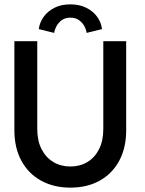

<svg xmlns="http://www.w3.org/2000/svg" viewBox="-20 -849 666 881"><path d="M454 -660H559V-251.5Q559 -170 526.8 -110.8Q494.5 -51.5 437 -19.8Q379.5 12 303 12Q227 12 169 -19.8Q111 -51.5 78.5 -110.8Q46 -170 46 -251.5V-660H151V-257Q151 -203 170.8 -164.5Q190.5 -126 224.8 -105.5Q259 -85 303 -85Q347 -85 381 -105.5Q415 -126 434.5 -164.5Q454 -203 454 -257ZM228.5 -698 158 -715.5Q161.5 -745 179.8 -771Q198 -797 229.2 -813Q260.5 -829 303 -829Q345 -829 376.2 -813.2Q407.5 -797.5 426 -771.8Q444.5 -746 448 -715.5L377.5 -698Q375.5 -713.5 366.8 -729.5Q358 -745.5 342.2 -756.8Q326.5 -768 303 -768Q280 -768 264 -756.8Q248 -745.5 239.5 -729.5Q231 -713.5 228.5 -698Z"/></svg>

Font: League Spartan Thin Medium
Style: Regular
Weight: 500
Version: Version 2.002